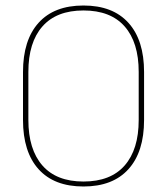

<svg xmlns="http://www.w3.org/2000/svg" viewBox="-20 -668 606 697"><path d="M283 9Q176.5 9 120 -53.8Q63.5 -116.5 63.5 -232.5V-406.5Q63.5 -522.5 120 -585.2Q176.5 -648 283 -648Q389.5 -648 446.2 -585.2Q503 -522.5 503 -406.5V-232.5Q503 -116.5 446.2 -53.8Q389.5 9 283 9ZM283 -9Q381.5 -9 432.5 -67.2Q483.5 -125.5 483.5 -232.5V-407Q483.5 -514 432.5 -572Q381.5 -630 283 -630Q185 -630 134 -572Q83 -514 83 -407V-232.5Q83 -125.5 134 -67.2Q185 -9 283 -9Z"/></svg>

Font: Anek Gujarati Medium Thin
Style: Regular
Weight: 250
Version: Version 1.003